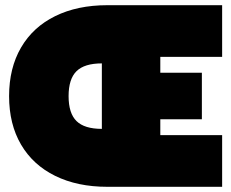

<svg xmlns="http://www.w3.org/2000/svg" viewBox="-20 -719 890 739"><path d="M15 -349Q15 -457 61 -536Q107 -615 192.5 -657Q278 -699 393 -699H835V-500H597V-439H757V-260H597V-199H835V0H393Q278 0 192.5 -42Q107 -84 61 -162.5Q15 -241 15 -349ZM372 -475Q305 -475 274.5 -445Q244 -415 244 -349Q244 -283 274.5 -253Q305 -223 372 -223Z"/></svg>

Font: Readiness Black
Style: Regular
Weight: 900
Designer: Katatrad Team
Foundry: CadsonDemak
Version: Version 1.00;April 23, 2019;FontCreator 11.5.0.2425 64-bit; 